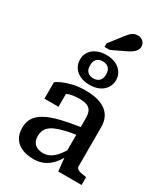

<svg xmlns="http://www.w3.org/2000/svg" viewBox="-248 -1137 1091 1254"><g transform="rotate(30 298.0 -509.5)"><path d="M400 -327V-269Q345 -262 305 -252Q265 -242 238.5 -230.5Q212 -219 197 -204.5Q182 -190 175.5 -172.5Q169 -155 169 -134Q169 -107 179.5 -89.5Q190 -72 209 -63Q228 -54 254 -54Q282 -54 306.5 -67.5Q331 -81 353.5 -108Q376 -135 399 -177L402 -120Q382 -78 355.5 -49Q329 -20 295.5 -4.5Q262 11 220 11Q169 11 131.5 -5Q94 -21 74 -53Q54 -85 54 -131Q54 -173 73 -204Q92 -235 133 -258Q174 -281 240 -297.5Q306 -314 400 -327ZM401 0 389 -114 383 -117V-389Q383 -422 374 -442Q365 -462 343.5 -471.5Q322 -481 284 -481Q229 -481 193.5 -465.5Q158 -450 141 -432Q139 -440 141.5 -448Q144 -456 150.5 -463.5Q157 -471 167 -476.5Q177 -482 191 -483V-367H85V-491Q99 -502 127.5 -515Q156 -528 197.5 -538Q239 -548 292 -548Q338 -548 375.5 -539.5Q413 -531 441 -512Q469 -493 484 -463Q499 -433 499 -390V-97Q499 -84 508 -77Q517 -70 533 -66.5Q549 -63 572 -60L577 -58V0ZM234 -705Q234 -673 250 -657Q266 -641 294 -641Q322 -641 338.5 -657Q355 -673 355 -705Q355 -737 338.5 -753Q322 -769 294 -769Q266 -769 250 -753Q234 -737 234 -705ZM430 -705Q430 -672 412.5 -646Q395 -620 365 -606Q335 -592 294 -592Q254 -592 223 -606Q192 -620 175 -646Q158 -672 158 -705Q158 -738 175 -763.5Q192 -789 223 -803Q254 -817 294 -817Q335 -817 365 -803Q395 -789 412.5 -763.5Q430 -738 430 -705ZM330 -978 256 -883V-856H295L394 -903Q415 -913 431 -924Q447 -935 455.5 -948.5Q464 -962 464 -978Q464 -999 448.5 -1014.5Q433 -1030 408 -1030Q391 -1030 377.5 -1023.5Q364 -1017 353 -1005.5Q342 -994 330 -978Z"/></g></svg>

Font: Roboto Serif Medium
Style: Regular
Weight: 500
Designer: Greg Gazdowicz
Foundry: Commercial Type
Version: Version 1.008